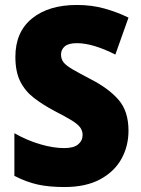

<svg xmlns="http://www.w3.org/2000/svg" viewBox="-20 -744 568 774"><path d="M498 -217Q498 -155 469.5 -103.5Q441 -52 383.5 -21Q326 10 240 10Q178 10 132.5 0Q87 -10 38 -35V-207Q89 -178 142 -162.5Q195 -147 239 -147Q277 -147 295 -162Q313 -177 313 -200Q313 -217 303 -230.5Q293 -244 268.5 -259Q244 -274 201 -296Q152 -322 116.5 -349.5Q81 -377 61.5 -416Q42 -455 42 -515Q42 -615 109 -669.5Q176 -724 290 -724Q350 -724 401.5 -709.5Q453 -695 498 -673L445 -524Q402 -546 362.5 -558Q323 -570 290 -570Q256 -570 241 -557Q226 -544 226 -524Q226 -506 236 -493Q246 -480 272.5 -464.5Q299 -449 347 -424Q419 -387 458.5 -341Q498 -295 498 -217Z"/></svg>

Font: Noto Sans Hebrew SemiCondensed Black
Style: Regular
Weight: 900
Width: 4
Designer: Ben Nathan
Foundry: Google LLC
Version: Version 3.001; ttfautohint (v1.8.4.7-5d5b)